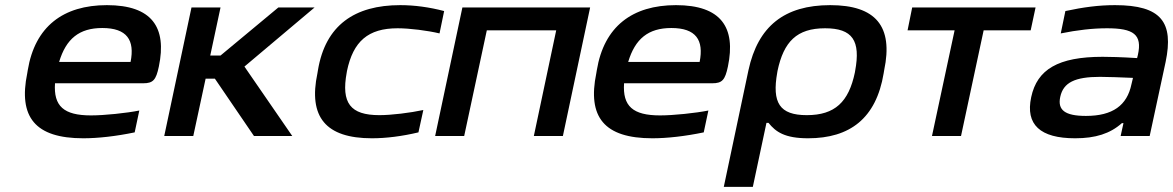

<svg xmlns="http://www.w3.org/2000/svg" viewBox="-20 -529 4564 747"><path d="M598 -270C630 -423 571 -509 396 -509C226 -509 116 -426 88 -256L86 -244C51 -74 116 9 304 9C362 9 432 1 504 -14L522 -99C472 -89 386 -80 334 -80C228 -80 188 -116 194 -205H537C576 -205 587 -218 598 -270ZM210 -288C237 -378 288 -420 378 -420C474 -420 505 -373 488 -288Z M725 -500 619 0H732L780 -223H816L968 0H1117L931 -270L1204 -500H1063L838 -313H798L838 -500Z M1217 -256 1215 -244C1179 -74 1247 9 1427 9C1483 9 1545 1 1608 -14L1627 -101C1576 -90 1503 -81 1456 -81C1343 -81 1307 -128 1329 -247L1330 -253C1354 -368 1412 -419 1527 -419C1574 -419 1644 -410 1690 -399L1708 -486C1651 -501 1593 -509 1537 -509C1360 -509 1246 -431 1217 -256Z M1673 0H1786L1874 -411H2144L2057 0H2170L2276 -500H1779Z M2812 -270C2844 -423 2785 -509 2610 -509C2440 -509 2330 -426 2302 -256L2300 -244C2265 -74 2330 9 2518 9C2576 9 2646 1 2718 -14L2736 -99C2686 -89 2600 -80 2548 -80C2442 -80 2402 -116 2408 -205H2751C2790 -205 2801 -218 2812 -270ZM2424 -288C2451 -378 2502 -420 2592 -420C2688 -420 2719 -373 2702 -288Z M3418 -244 3420 -256C3456 -427 3387 -509 3210 -509C3032 -509 2929 -427 2892 -256L2796 198H2909L2962 -51H2970C2998 -16 3033 9 3124 9C3286 9 3389 -68 3418 -244ZM3004 -247 3005 -253C3029 -367 3080 -419 3190 -419C3297 -419 3329 -371 3307 -253L3306 -247C3282 -132 3228 -81 3119 -81C3013 -81 2983 -129 3004 -247Z M3606 0H3719L3807 -411H3990L4009 -500H3529L3511 -411H3694Z M4318 -509C4254 -509 4195 -501 4125 -486L4107 -399C4171 -412 4231 -419 4287 -419C4390 -419 4425 -395 4407 -315L4404 -303C4341 -307 4295 -308 4270 -308C4097 -308 4015 -259 3992 -151C3969 -44 4027 9 4163 9C4242 9 4299 -9 4345 -50H4351L4340 0H4453L4515 -288C4547 -442 4499 -509 4318 -509ZM4105 -152C4117 -208 4162 -230 4260 -230C4289 -230 4342 -228 4388 -226L4382 -201C4365 -119 4309 -78 4205 -78C4123 -78 4094 -101 4105 -152Z"/></svg>

Font: LT Wave Medium
Style: Italic
Weight: 500
Designer: Daniel Lyons
Version: Version 2.5 (Glyphs App)